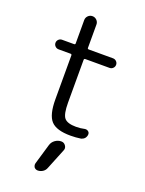

<svg xmlns="http://www.w3.org/2000/svg" viewBox="-174 -796 850 1122"><g transform="rotate(20 251.0 -234.5)"><path d="M246.1 -462.9Q238.3 -462.9 238.3 -455.1V-189.5Q238.3 -117.2 257.3 -94.7Q276.4 -72.3 330.1 -72.3Q358.4 -72.3 382.8 -78.1Q394.5 -80.1 403.8 -73.7Q413.1 -67.4 413.1 -55.7Q413.1 -48.8 410.6 -42.5Q408.2 -36.1 404.3 -31.2Q400.4 -26.4 394.5 -22.9Q388.7 -19.5 382.8 -17.6Q350.6 -12.7 317.4 -12.7Q229.5 -12.7 195.8 -49.3Q162.1 -85.9 162.1 -182.6V-455.1Q162.1 -462.9 154.3 -462.9H80.1Q67.4 -462.9 58.6 -471.7Q49.8 -480.5 49.8 -492.7Q49.8 -504.9 58.6 -513.7Q67.4 -522.5 80.1 -522.5H154.3Q162.1 -522.5 162.1 -529.3V-674.8Q162.1 -690.4 173.3 -701.7Q184.6 -712.9 200.2 -712.9Q215.8 -712.9 227.1 -701.7Q238.3 -690.4 238.3 -674.8V-529.3Q238.3 -522.5 246.1 -522.5H396.5Q409.2 -522.5 418 -513.7Q426.8 -504.9 426.8 -492.7Q426.8 -480.5 418 -471.7Q409.2 -462.9 396.5 -462.9ZM217.8 83Q223.6 62.5 241.2 49.8Q258.8 37.1 279.3 37.1Q296.9 37.1 306.6 51.8Q312.5 59.6 312.5 69.3Q312.5 75.2 309.6 82L257.8 210Q252 225.6 237.8 234.9Q223.6 244.1 207 244.1Q193.4 244.1 184.6 233.4Q179.7 225.6 179.7 216.8Q179.7 212.9 180.7 209Z"/></g></svg>

Font: Gen Jyuu Gothic P Normal
Style: Regular
Weight: 300
Designer: [Source Han Sans]
Ryoko NISHIZUKA  (kana & ideographs); Paul D. Hunt (Latin, Greek & Cyrillic); Wenlong ZHANG  (bopomofo
Version: Version 1.002.20150607